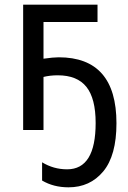

<svg xmlns="http://www.w3.org/2000/svg" viewBox="-20 -556 546 821"><path d="M397 -462H166V-305Q208 -311 231 -311Q478 -311 478 -29Q478 109 421.5 177Q365 245 273 245Q209 245 160 216V138Q209 168 267 168Q389 168 389 -30Q389 -135 349.5 -184.5Q310 -234 227 -234Q194 -234 166 -227V0H79V-536H397Z"/></svg>

Font: Noto Sans Display
Style: Regular
Weight: 400
Designer: Monotype Design team
Foundry: Monotype Imaging Inc.
Version: Version 1.000